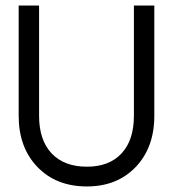

<svg xmlns="http://www.w3.org/2000/svg" viewBox="-20 -670 629 698"><path d="M47.9 -649.9H122.1V-249Q122.1 -160.6 167.7 -112.3Q213.4 -64 295.9 -64Q377 -64 421.9 -112.3Q466.8 -160.6 466.8 -249V-649.9H541V-249Q541 -133.8 473.4 -63Q405.8 7.8 295.9 7.8Q184.1 7.8 116 -63Q47.9 -133.8 47.9 -249Z"/></svg>

Font: Overused Grotesk
Style: Regular
Weight: 400
Version: Version 0.002